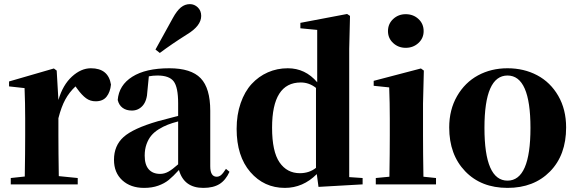

<svg xmlns="http://www.w3.org/2000/svg" viewBox="-20 -894 2800 931"><path d="M254.9 -551.8 263.2 -409.2Q284.7 -482.4 328.9 -522.7Q373 -563 420.9 -563Q505.4 -563 518.1 -483.9Q514.6 -447.8 496.8 -425.3Q479 -402.8 443.8 -402.8Q417.5 -402.8 397.5 -417.5Q377.4 -432.1 355 -462.9L346.2 -475.1Q315.9 -446.8 296.6 -411.4Q277.3 -376 263.2 -320.8V-237.8Q263.2 -158.2 265.1 -40L356.9 -30.8V0H32.2V-30.8L100.1 -38.1Q102.1 -154.3 102.1 -237.8V-320.8Q102.1 -395 99.1 -466.8L23.9 -475.1V-499L241.2 -562Z M733.9 -653.8 817.9 -806.2Q837.4 -841.8 856.9 -857.9Q876.5 -874 900.9 -874Q922.4 -874 939 -858.2Q955.6 -842.3 955.6 -816.9Q955.6 -768.6 886.7 -727.1Q813 -680.7 754.9 -637.2ZM1075.7 -75.2 1092.8 -61Q1074.2 -20 1044.2 -1.5Q1014.2 17.1 965.8 17.1Q872.1 17.1 847.7 -69.8Q819.3 -38.6 798.3 -21.5Q777.3 -4.4 747.3 6.3Q717.3 17.1 678.7 17.1Q613.3 17.1 573 -19.8Q532.7 -56.6 532.7 -119.1Q532.7 -188 579.3 -229.7Q626 -271.5 745.6 -306.2Q789.6 -318.4 843.8 -332V-393.1Q843.8 -470.7 822.3 -499.3Q800.8 -527.8 743.7 -527.8Q721.7 -527.8 701.7 -523.9L694.8 -453.1Q692.9 -405.3 671.9 -381.6Q650.9 -357.9 619.6 -357.9Q592.3 -357.9 574.5 -371.1Q556.6 -384.3 550.8 -409.2Q556.6 -481 621.6 -522Q686.5 -563 800.8 -563Q906.7 -563 953.1 -514.6Q999.5 -466.3 999.5 -356.9V-87.9Q999.5 -37.1 1030.8 -37.1Q1042.5 -37.1 1052 -45.2Q1061.5 -53.2 1075.7 -75.2ZM843.8 -97.2V-305.2Q815.4 -297.9 793.5 -289.3Q771.5 -280.8 749.5 -267.1Q727.5 -253.4 713.4 -236.3Q699.2 -219.2 690.4 -194.6Q681.6 -169.9 681.6 -139.2Q681.6 -95.2 701.2 -73Q720.7 -50.8 756.8 -50.8Q776.9 -50.8 796.1 -61.3Q815.4 -71.8 843.8 -97.2Z M1673.3 -35.2 1738.3 -30.8V0L1524.4 12.2L1516.1 -49.8Q1449.2 17.1 1361.3 17.1Q1260.3 17.1 1193.8 -59.8Q1127.4 -136.7 1127.4 -269Q1127.4 -337.9 1147 -394Q1166.5 -450.2 1200.2 -486.8Q1233.9 -523.4 1278.8 -543.2Q1323.7 -563 1375.5 -563Q1460.4 -563 1518.1 -495.1V-749L1436.5 -756.8V-783.2L1663.1 -826.2L1677.2 -816.9L1673.3 -657.2ZM1512.2 -80.1V-467.8Q1479 -494.1 1438.5 -494.1Q1299.3 -494.1 1299.3 -274.9Q1299.3 -159.2 1335.4 -106.7Q1371.6 -54.2 1434.1 -54.2Q1479.5 -54.2 1512.2 -80.1Z M1947.3 -662.1Q1911.6 -662.1 1886.5 -685.3Q1861.3 -708.5 1861.3 -743.2Q1861.3 -778.3 1886.5 -801.8Q1911.6 -825.2 1947.3 -825.2Q1983.9 -825.2 2009 -802Q2034.2 -778.8 2034.2 -743.2Q2034.2 -708.5 2008.8 -685.3Q1983.4 -662.1 1947.3 -662.1ZM2033.2 -37.1 2094.2 -30.8V0H1802.2V-30.8L1868.2 -37.1Q1870.1 -155.3 1870.1 -237.8V-317.9Q1870.1 -394 1867.2 -470.2L1792 -478V-502L2021 -562L2035.2 -551.8L2031.2 -392.1V-237.8Q2031.2 -153.3 2033.2 -37.1Z M2158.2 -275.9Q2158.2 -361.8 2196.3 -428Q2234.4 -494.1 2298.1 -528.6Q2361.8 -563 2440.9 -563Q2520.5 -563 2584.7 -529.1Q2648.9 -495.1 2687 -429.2Q2725.1 -363.3 2725.1 -275.9Q2725.1 -142.1 2647 -62.5Q2568.8 17.1 2440.9 17.1Q2313 17.1 2235.6 -63.5Q2158.2 -144 2158.2 -275.9ZM2440.9 -18.1Q2552.2 -18.1 2552.2 -273.9Q2552.2 -527.8 2440.9 -527.8Q2329.1 -527.8 2329.1 -273.9Q2329.1 -18.1 2440.9 -18.1Z"/></svg>

Font: Noto Serif JP Black
Style: Regular
Weight: 900
Designer: Ryoko NISHIZUKA  (kana & ideographs); Frank Grießhammer (Latin, Greek & Cyrillic); Wenlong ZHANG  (bopomofo); Sandoll Co
Foundry: Adobe Systems Incorporated
Version: Version 1.001;PS 1.001;hotconv 16.6.54;makeotf.lib2.5.65590